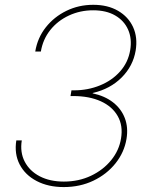

<svg xmlns="http://www.w3.org/2000/svg" viewBox="-20 -757 601 787"><path d="M241.2 9.8Q177.7 9.8 130.4 -14.9Q83 -39.6 60.5 -83Q38.1 -126.5 46.9 -181.6H69.3Q61.5 -132.8 81.3 -94.5Q101.1 -56.2 142.8 -34.4Q184.6 -12.7 241.7 -12.7Q302.7 -12.7 353 -36.6Q403.3 -60.5 435.8 -100.6Q468.3 -140.6 476.1 -189.5Q484.9 -241.7 462.6 -281Q440.4 -320.3 393.3 -341.8Q346.2 -363.3 279.8 -363.3H269L272.9 -386.7H283.2Q340.3 -386.7 389.9 -407Q439.5 -427.2 472.4 -464.4Q505.4 -501.5 513.7 -551.8Q521.5 -598.6 505.1 -635.5Q488.8 -672.4 452.1 -693.6Q415.5 -714.8 361.8 -714.8Q308.6 -714.8 262.5 -693.4Q216.3 -671.9 186 -633.8Q155.8 -595.7 147.5 -545.9H124.5Q133.8 -602.1 167.7 -645Q201.7 -688 252.2 -712.6Q302.7 -737.3 362.3 -737.3Q421.9 -737.3 464.1 -712.6Q506.3 -688 525.6 -645.8Q544.9 -603.5 536.1 -549.8Q525.4 -486.3 478.8 -439.5Q432.1 -392.6 360.8 -376L359.4 -374.5Q409.7 -363.8 443.4 -337.4Q477.1 -311 491.7 -272.7Q506.3 -234.4 498.5 -187.5Q489.3 -132.3 453.4 -87.4Q417.5 -42.5 362.8 -16.4Q308.1 9.8 241.2 9.8Z"/></svg>

Font: Inter 24pt Thin
Style: Italic
Weight: 250
Italic angle: -9.3988°
Version: Version 4.001;git-66647c0bb